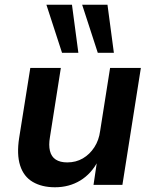

<svg xmlns="http://www.w3.org/2000/svg" viewBox="-20 -781 648 811"><path d="M212 10Q157 10 118.5 -12.5Q80 -35 65 -82Q50 -129 61 -199L108 -494H237L191 -202Q185 -168 191 -143.5Q197 -119 215.5 -107Q234 -95 264 -95Q301 -95 330 -112Q359 -129 378.5 -159Q398 -189 403 -228L445 -494H575L497 0H375L390 -101H394Q366 -47 319 -18.5Q272 10 212 10ZM393 -558 327 -761H434L461 -558ZM242 -558 176 -761H284L311 -558Z"/></svg>

Font: Nunito Sans 10pt
Style: Bold Italic
Weight: 700
Italic angle: -9°
Designer: Vernon Adams
Foundry: Vernon Adams
Version: Version 3.101;gftools[0.9.27]